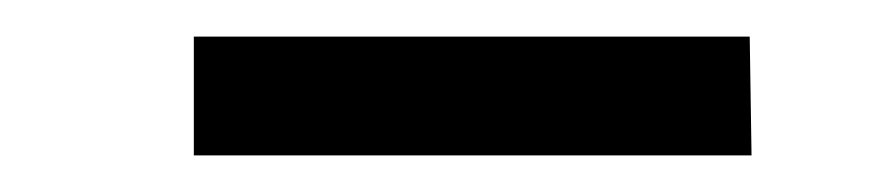

<svg xmlns="http://www.w3.org/2000/svg" viewBox="-20 -305 487 105"><path d="M86 -220V-285H390L391 -220Z"/></svg>

Font: Taylor Sans
Style: Regular
Weight: 400
Italic angle: -8°
Designer: Natanael Gama
Version: Version 1.001 September 8, 2015